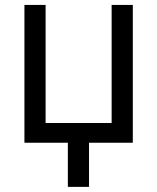

<svg xmlns="http://www.w3.org/2000/svg" viewBox="-20 -565 622 760"><path d="M505.7 -545.5V0H332.4V174.7H248.6V0H76.7V-545.5H160.5V-78.1H421.9V-545.5Z"/></svg>

Font: Inter Alia
Style: Regular
Weight: 400
Designer: Rasmus Andersson (Latin, Greek, Cyrillic etc.) and Evan from Shavian.info (Shavian, old style figures)
Foundry: Shavian.info
Version: Version 0.001;git-37ab20767